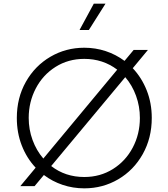

<svg xmlns="http://www.w3.org/2000/svg" viewBox="-20 -1018 921 1050"><path d="M220 -61 169 0H91L175 -101Q126 -153 99 -222.5Q72 -292 72 -373Q72 -483 121.5 -570.5Q171 -658 255.5 -707.5Q340 -757 441 -757Q502 -757 558 -738.5Q614 -720 661 -685L711 -745H789L706 -645Q755 -593 782.5 -523.5Q810 -454 810 -373Q810 -263 760.5 -175Q711 -87 626.5 -37.5Q542 12 441 12Q379 12 322.5 -7Q266 -26 220 -61ZM217 -151 621 -637Q543 -696 441 -696Q353 -696 283.5 -652Q214 -608 175.5 -534Q137 -460 137 -373Q137 -310 158 -252.5Q179 -195 217 -151ZM441 -50Q528 -50 597.5 -93.5Q667 -137 706 -211Q745 -285 745 -373Q745 -436 724 -494Q703 -552 665 -596L260 -110Q337 -50 441 -50ZM493 -998H557L466 -854H415Z"/></svg>

Font: Evergrow Sans
Style: Light
Weight: 300
Foundry: 10Web
Version: Version 1.000